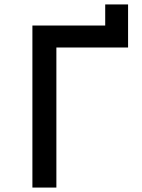

<svg xmlns="http://www.w3.org/2000/svg" viewBox="-20 -845 640 865"><path d="M126 0V-730H454V-825H557V-631H234V0Z"/></svg>

Font: JetBrains Mono NL SemiBold
Style: Regular
Weight: 600
Designer: Philipp Nurullin, Konstantin Bulenkov
Foundry: JetBrains
Version: Version 2.304; ttfautohint (v1.8.4.7-5d5b)